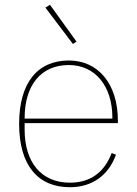

<svg xmlns="http://www.w3.org/2000/svg" viewBox="-20 -771 573 803"><path d="M285 -587 300 -597 189 -751 170 -739ZM272 12C369 12 435 -41 465 -124L447 -131C416 -49 357 -7 272 -7C152 -7 83 -93 83 -229V-256H473V-266C473 -421 390 -518 268 -518C138 -518 60 -426 60 -253C60 -78 140 12 272 12ZM268 -499C377 -499 450 -412 450 -279V-275H83V-277C83 -413 150 -499 268 -499Z"/></svg>

Font: IBM Plex Thai Looped Thin
Style: Regular
Weight: 100
Designer: Mike Abbink, Paul van der Laan, Pieter van Rosmalen, Ben Mitchell, Mark Frömberg
Foundry: Bold Monday
Version: Version 1.0